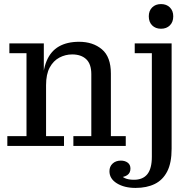

<svg xmlns="http://www.w3.org/2000/svg" viewBox="-20 -716 929 942"><path d="M340 0V-48H428V-352Q428 -402 403 -425.5Q378 -449 334 -449Q301 -449 271.5 -433.5Q242 -418 224 -385Q206 -352 206 -298H189Q189 -370 209 -417.5Q229 -465 269 -488Q309 -511 368 -511Q436 -511 480 -474Q524 -437 524 -355V-48H597V0ZM16 0V-48H110V-455H26V-503H195V-347L206 -349V-48H294V0ZM725 53V-455H641V-503H822V14ZM573 72Q593 72 606.5 82Q620 92 620 111Q620 133 604 143.5Q588 154 562 154L570 134Q575 150 592.5 158Q610 166 637 166L645 206Q590 206 553.5 183.5Q517 161 517 124Q517 101 532.5 86.5Q548 72 573 72ZM637 166Q681 166 703 138.5Q725 111 725 53L822 14Q822 83 800.5 125Q779 167 739.5 186.5Q700 206 645 206ZM770 -575Q743 -575 726.5 -591.5Q710 -608 710 -636Q710 -663 726.5 -679.5Q743 -696 770 -696Q797 -696 813.5 -679.5Q830 -663 830 -636Q830 -608 813.5 -591.5Q797 -575 770 -575Z"/></svg>

Font: Montagu Slab
Style: Bold
Weight: 700
Designer: Florian Karsten
Foundry: Florian Karsten
Version: Version 1.000